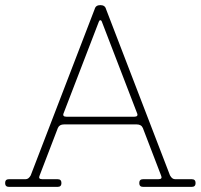

<svg xmlns="http://www.w3.org/2000/svg" viewBox="-30 -730 784 750"><path d="M505 -289 368 -645Q366 -651 362 -651Q358 -651 356 -645L219 -289Q212 -274 230 -274H494Q512 -274 505 -289ZM599 -45 528 -230Q522 -244 504 -244H220Q202 -244 196 -230L125 -45Q118 -30 135 -30H195Q210 -30 210 -15Q210 0 195 0H5Q-10 0 -10 -15Q-10 -30 5 -30H70Q82 -30 90 -45L340 -695Q344 -710 362 -710Q380 -710 384 -695L634 -45Q642 -30 654 -30H719Q734 -30 734 -15Q734 0 719 0H529Q514 0 514 -15Q514 -30 529 -30H589Q606 -30 599 -45Z"/></svg>

Font: ClassicType
Style: Regular
Weight: 400
Version: Version 1.004